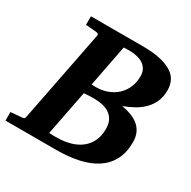

<svg xmlns="http://www.w3.org/2000/svg" viewBox="-166 -819 965 968"><g transform="rotate(30 317.0 -335.5)"><path d="M616.2 -540Q616.2 -503.4 604 -475.1Q591.8 -446.8 570.6 -424.8Q549.3 -402.8 520.5 -386.5Q491.7 -370.1 458 -357.9Q490.7 -352.1 516.4 -341.8Q542 -331.5 559.8 -315.7Q577.6 -299.8 586.9 -277.8Q596.2 -255.9 596.2 -226.1Q596.2 -166.5 573.7 -123.5Q551.3 -80.6 510 -53.2Q468.8 -25.9 410.4 -12.9Q352.1 0 279.8 0H-15.1V-49.8Q-2.9 -50.8 8.3 -51.8Q19.5 -52.7 28.3 -53.7Q38.6 -54.7 47.9 -55.2Q56.2 -55.2 60.8 -57.9Q65.4 -60.5 66.9 -70.8L170.9 -601.1Q172.4 -609.4 168.2 -612.3Q164.1 -615.2 154.8 -616.2Q146 -616.7 136.2 -617.7Q127.9 -618.7 117.2 -619.4Q106.4 -620.1 95.2 -621.1V-670.9H397Q460.4 -670.9 502.7 -660.6Q544.9 -650.4 570.3 -632.8Q595.7 -615.2 606 -591.3Q616.2 -567.4 616.2 -540ZM444.8 -215.8Q444.8 -246.6 434.1 -266.6Q423.3 -286.6 405 -298.6Q386.7 -310.5 363 -315.2Q339.4 -319.8 313 -319.8Q286.1 -319.8 257.8 -316.9L207 -56.2Q217.8 -55.2 228.5 -55.2H247.1Q291.5 -55.2 327.9 -65.2Q364.3 -75.2 390.1 -95.5Q416 -115.7 430.4 -145.8Q444.8 -175.8 444.8 -215.8ZM462.9 -533.2Q462.9 -557.1 453.4 -573.5Q443.8 -589.8 428 -599.6Q412.1 -609.4 391.4 -613.8Q370.6 -618.2 348.1 -618.2Q339.8 -618.2 331.8 -617.7Q323.7 -617.2 316.9 -617.2L270 -375Q278.3 -374 285.2 -374H294.9Q332 -374 363 -386Q394 -397.9 416.3 -419.2Q438.5 -440.4 450.7 -469.5Q462.9 -498.5 462.9 -533.2Z"/></g></svg>

Font: Charis SIL CyrE
Style: Bold Italic
Weight: 700
Italic angle: -11°
Foundry: SIL International
Version: Version 5.000